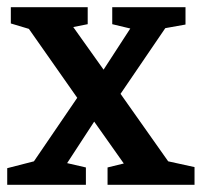

<svg xmlns="http://www.w3.org/2000/svg" viewBox="-29 -512 559 532"><path d="M-9 0V-46L65 -65L185 -241L51 -432L1 -447V-492H214V-445L174 -437L258 -319L332 -433L282 -445V-492H485V-444L429 -434L305 -252L437 -65L510 -49V0H269V-48L314 -59L232 -175L157 -60L209 -48V0Z"/></svg>

Font: Manuale SemiBold
Style: Regular
Weight: 600
Version: Version 1.002